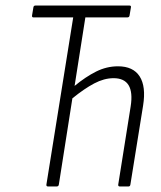

<svg xmlns="http://www.w3.org/2000/svg" viewBox="-20 -675 584 695"><path d="M154 0Q147 0 148 -7L245 -612H101Q95 -612 96 -619L101 -649Q102 -655 109 -655H448Q455 -655 454 -649L449 -619Q448 -612 441 -612H289L250 -364Q290 -397 328 -416Q366 -435 407 -435Q462 -435 485.5 -398.5Q509 -362 498 -293L452 -7Q451 0 445 0H414Q407 0 408 -7L453 -290Q469 -392 391 -392Q357 -392 321 -373Q285 -354 242 -319L193 -7Q192 0 185 0Z"/></svg>

Font: Sofia Sans Condensed Light
Style: Italic
Weight: 300
Italic angle: -9°
Version: Version 4.100